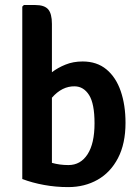

<svg xmlns="http://www.w3.org/2000/svg" viewBox="-20 -756 570 784"><path d="M492.5 -254.5Q492.5 -169.5 462 -110.8Q431.5 -52 378.5 -22Q325.5 8 258.5 8Q207.5 8 159.8 -0.8Q112 -9.5 71 -25V-729L77.5 -735.5H124Q161.5 -735.5 176.8 -717.8Q192 -700 192 -658.5V-461Q216 -479.5 247.5 -492.2Q279 -505 317.5 -505Q375.5 -505 414.5 -472.8Q453.5 -440.5 473 -383.8Q492.5 -327 492.5 -254.5ZM285 -403.5Q233.5 -404.5 192 -357V-91Q223.5 -82 259.5 -82Q309 -82 337.5 -126Q366 -170 366 -252.5Q366 -332.5 343.8 -367.8Q321.5 -403 285 -403.5Z"/></svg>

Font: Signika Negative SemiBold
Style: Regular
Weight: 600
Designer: Anna Giedryś
Foundry: Anna Giedryś
Version: Version 2.000; ttfautohint (v1.8.3) -l 8 -r 50 -G 200 -x 9 -